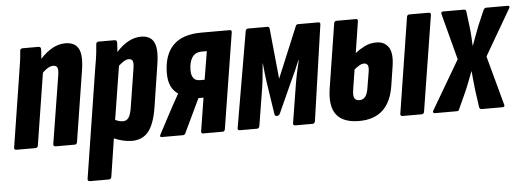

<svg xmlns="http://www.w3.org/2000/svg" viewBox="-47 -629 2583 943"><g transform="rotate(-5 1244.5 -157.5)"><path d="M16 0Q3 0 5 -12L61 -367Q67 -403 71 -432Q75 -461 76 -482Q77 -494 89 -494H167Q179 -494 179 -482Q179 -472 178 -459.5Q177 -447 176 -434Q236 -500 300 -500Q347 -500 364.5 -467Q382 -434 370 -360L315 -12Q313 0 303 0H210Q196 0 198 -12L252 -348Q256 -374 251 -384.5Q246 -395 231 -395Q207 -395 178 -366L122 -12Q120 0 109 0Z M362 185Q349 185 351 173L436 -367Q444 -412 447 -438Q450 -464 451 -482Q452 -494 464 -494H542Q554 -494 554 -482Q554 -473 553 -460.5Q552 -448 551 -435Q610 -500 673 -500Q719 -500 736 -467Q753 -434 742 -362L709 -149Q696 -67 666.5 -30.5Q637 6 584 6Q564 6 540.5 0.5Q517 -5 497 -14L468 173Q466 185 455 185ZM603 -395Q592 -395 579.5 -387.5Q567 -380 553 -367L511 -104Q531 -94 549 -94Q566 -94 576 -107Q586 -120 592 -153L623 -349Q627 -374 622.5 -384.5Q618 -395 603 -395Z M731 0Q720 0 727 -14L788 -129Q798 -147 808 -165.5Q818 -184 830 -205V-206Q807 -222 795.5 -247Q784 -272 784 -309Q784 -399 830 -446.5Q876 -494 970 -494H1110Q1121 -494 1119 -482L1044 -12Q1042 0 1032 0H936Q925 0 927 -12L953 -175H928L848 -7Q844 0 836 0ZM943 -262H966L989 -401H964Q932 -401 916.5 -377.5Q901 -354 901 -315Q901 -262 943 -262Z M1116 0Q1105 0 1107 -12L1188 -483Q1191 -494 1200 -494H1296Q1305 -494 1306 -485L1331 -235L1435 -485Q1438 -494 1447 -494H1548Q1557 -494 1556 -483L1488 -12Q1485 0 1476 0H1390Q1379 0 1380 -11L1410 -197Q1415 -228 1421.5 -259Q1428 -290 1435 -317H1433Q1423 -292 1412 -267.5Q1401 -243 1390 -220L1319 -63Q1314 -54 1304 -54Q1294 -54 1293 -63L1269 -220Q1266 -241 1263 -267Q1260 -293 1258 -317H1257Q1254 -290 1251.5 -259.5Q1249 -229 1244 -197L1214 -12Q1211 0 1202 0Z M1705 6Q1626 6 1593 -37Q1560 -80 1575 -171L1624 -482Q1626 -494 1636 -494H1733Q1743 -494 1741 -482L1717 -328Q1737 -344 1763.5 -357.5Q1790 -371 1822 -371Q1862 -371 1882 -341Q1902 -311 1891 -244L1877 -154Q1853 6 1705 6ZM1689 -152Q1684 -122 1690 -109Q1696 -96 1716 -96Q1751 -96 1759 -152L1772 -230Q1776 -254 1770.5 -263.5Q1765 -273 1753 -273Q1741 -273 1728.5 -265.5Q1716 -258 1704 -248ZM1920 0Q1907 0 1909 -12L1983 -482Q1985 -494 1996 -494H2090Q2103 -494 2101 -482L2026 -12Q2024 0 2013 0Z M2079 0Q2073 0 2070.5 -3.5Q2068 -7 2071 -12L2213 -254L2153 -482Q2150 -494 2163 -494H2264Q2276 -494 2276 -482L2285 -410Q2288 -387 2289.5 -362.5Q2291 -338 2292 -314H2293Q2302 -338 2311 -362.5Q2320 -387 2329 -410L2360 -482Q2365 -494 2374 -494H2480Q2493 -494 2487 -482L2355 -255L2421 -12Q2425 0 2411 0H2310Q2298 0 2297 -12L2286 -91Q2283 -115 2280.5 -140Q2278 -165 2276 -189H2275Q2265 -164 2255.5 -138.5Q2246 -113 2236 -91L2200 -12Q2197 0 2188 0Z"/></g></svg>

Font: Sofia Sans Extra Condensed ExtraBold
Style: Italic
Weight: 800
Italic angle: -9°
Designer: Botio Nikoltchev, Ani Petrova
Foundry: lettersoup
Version: Version 4.101; ttfautohint (v1.8.4.7-5d5b)